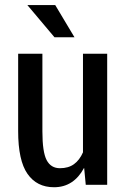

<svg xmlns="http://www.w3.org/2000/svg" viewBox="-20 -745 507 774"><path d="M319.3 -67.4H318.4Q298.3 -29.8 268.1 -10Q237.8 9.8 197.8 9.8Q128.4 9.8 90.8 -44.2Q53.2 -98.1 53.2 -216.3V-528.3H150.9V-215.3Q150.9 -132.3 168 -99.6Q185.1 -66.9 221.7 -66.9Q255.9 -66.9 278.3 -83.3Q300.8 -99.6 314.5 -130.9V-528.3H412.1V0H325.7ZM280.3 -594.7H199.7L90.3 -724.6H202.6Z"/></svg>

Font: Franco
Style: Regular
Weight: 400
Designer: Google
Version: Version 1.200311; 2013